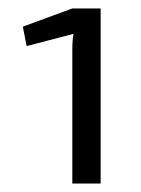

<svg xmlns="http://www.w3.org/2000/svg" viewBox="-20 -794 334 454"><path d="M218 -360H151V-675Q151 -701 154 -714L43 -685L34 -731L151 -774H218Z"/></svg>

Font: Exo 2.0
Style: Regular
Weight: 400
Designer: Natanael Gama
Version: Version 1.001;PS 001.001;hotconv 1.0.70;makeotf.lib2.5.58329